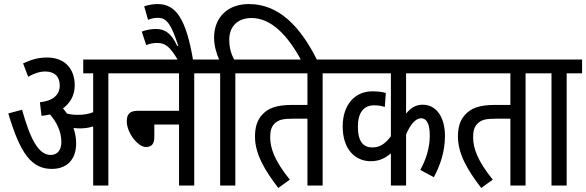

<svg xmlns="http://www.w3.org/2000/svg" viewBox="-20 -916 2894 948"><path d="M356 -208C356 -238 350 -263 343 -284C353 -283 364 -282 374 -282C398 -282 419 -285 440 -292V0H515V-554H591V-622H391V-554H440V-362C417 -353 395 -349 364 -349C343 -349 327 -351 311 -355C304 -364 298 -373 291 -381C325 -406 349 -443 349 -495C349 -576 300 -632 213 -632C166 -632 134 -621 94 -603L119 -537C147 -553 176 -563 203 -563C249 -563 275 -538 275 -494C275 -447 241 -418 177 -411L185 -344C199 -345 213 -348 227 -351C258 -315 283 -268 283 -215C283 -173 262 -151 230 -151C168 -151 128 -235 89 -374L21 -356C80 -157 136 -82 236 -82C309 -82 356 -127 356 -208Z M579 -622V-554H864V-369H661C617 -369 606 -349 606 -316C606 -261 661 -190 700 -190C730 -190 742 -207 742 -240V-301H864V0H939V-554H1015V-622Z M861 -615H934C899 -825 848 -896 758 -896C735 -896 715 -892 692 -885L711 -818C727 -825 743 -828 761 -828C804 -827 826 -795 860 -690L855 -689C827 -749 797 -773 750 -773C729 -773 703 -769 680 -760L702 -693C719 -701 739 -704 755 -704C795 -704 819 -688 861 -615Z M1067 -554V0H1142V-554H1218V-622H1136C1124 -645 1112 -675 1112 -720C1112 -784 1152 -827 1222 -827C1320 -827 1402 -740 1469 -615H1548C1463 -786 1357 -896 1209 -896C1102 -896 1037 -828 1037 -730C1037 -688 1050 -649 1062 -622H1003V-554Z M1573 -554H1649V-622H1206V-554H1498V-398H1423C1343 -398 1302 -381 1273 -348C1250 -322 1239 -288 1239 -242C1239 -156 1287 -75 1354 12L1411 -29C1335 -123 1314 -185 1314 -239C1314 -267 1319 -291 1338 -308C1356 -324 1375 -330 1427 -330H1498V0H1573Z M2220 -554V-622H1637V-554H1910V-243C1881 -205 1855 -188 1818 -188C1777 -188 1747 -213 1747 -291C1747 -360 1776 -396 1827 -396C1847 -396 1865 -393 1880 -388L1885 -457C1869 -462 1845 -465 1818 -465C1732 -465 1672 -398 1672 -292C1672 -178 1734 -120 1811 -120C1853 -120 1884 -136 1910 -159V0H1985V-252C2006 -302 2033 -332 2058 -332C2089 -332 2102 -301 2102 -246C2102 -185 2083 -127 2055 -77L2122 -41C2156 -104 2177 -172 2177 -244C2177 -344 2130 -399 2068 -399C2036 -399 2011 -387 1985 -355V-554Z M2575 -554H2651V-622H2208V-554H2500V-398H2425C2345 -398 2304 -381 2275 -348C2252 -322 2241 -288 2241 -242C2241 -156 2289 -75 2356 12L2413 -29C2337 -123 2316 -185 2316 -239C2316 -267 2321 -291 2340 -308C2358 -324 2377 -330 2429 -330H2500V0H2575Z M2778 -554H2854V-622H2639V-554H2703V0H2778Z"/></svg>

Font: Noto Sans Devanagari UI ExtraCondensed
Style: Regular
Weight: 400
Width: 2
Designer: Jelle Bosma - Monotype Design Team
Foundry: Monotype Imaging Inc.
Version: Version 2.003